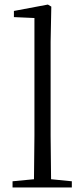

<svg xmlns="http://www.w3.org/2000/svg" viewBox="-20 -822 370 842"><path d="M128 0H295V-27L204 -36L202 -227V-639L205 -793L190 -802L41 -774V-747L131 -743V-227L129 -36L35 -27V0Z"/></svg>

Font: Noto Serif CJK TC Light
Style: Regular
Weight: 300
Designer: Ryoko NISHIZUKA 西塚涼子 (kana & ideographs); Frank Grießhammer (Latin, Greek & Cyrillic); Wenlong ZHANG 张文龙 (bopomofo); San
Foundry: Adobe
Version: Version 2.001;hotconv 1.1.0;makeotfexe 2.6.0